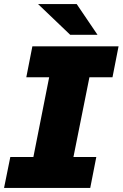

<svg xmlns="http://www.w3.org/2000/svg" viewBox="-38 -929 606 949"><path d="M404 -547 325 -153H438L408 0H-18L13 -153H127L205 -547H92L122 -700H548L518 -547ZM150 -909H341L444 -757H309Z"/></svg>

Font: Montserrat Alternates ExtraBold
Style: Italic
Weight: 800
Italic angle: -11.3°
Designer: Julieta Ulanovsky
Foundry: Julieta Ulanovsky
Version: Version 7.200